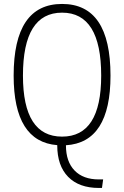

<svg xmlns="http://www.w3.org/2000/svg" viewBox="-20 -723 626 968"><path d="M478.5 224.6Q378.4 224.6 323.5 168.5Q268.6 112.3 268.6 9.8V8.8Q48.8 -8.3 48.8 -341.8Q48.8 -703.1 293 -703.1Q537.1 -703.1 537.1 -341.8Q537.1 -4.4 312.5 9.3V10.7Q312.5 91.8 356 136.7Q399.4 181.6 478.5 181.6H500L494.1 224.6ZM293 -34.2Q490.2 -34.2 490.2 -341.8Q490.2 -659.2 293 -659.2Q95.7 -659.2 95.7 -341.8Q95.7 -34.2 293 -34.2Z"/></svg>

Font: Cascadia Code ExtraLight
Style: Regular
Weight: 200
Monospace: yes
Designer: Aaron Bell
Foundry: Saja Typeworks
Version: Version 2407.024; ttfautohint (v1.8.4)